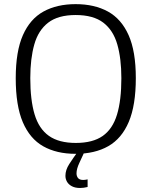

<svg xmlns="http://www.w3.org/2000/svg" viewBox="-20 -747 748 947"><path d="M352.5 11.7Q259.3 11.7 193.4 -25.4Q127.4 -62.5 92.5 -144.3Q57.6 -226.1 57.6 -361.3Q57.6 -493.7 93 -573.7Q128.4 -653.8 194.6 -690.2Q260.7 -726.6 353 -726.6Q445.8 -726.6 512.2 -690.2Q578.6 -653.8 614.3 -573.7Q649.9 -493.7 649.9 -361.8Q649.9 -228 615.2 -146Q580.6 -64 514.2 -26.1Q447.8 11.7 352.5 11.7ZM354 -42Q437.5 -42 486.6 -76.4Q535.6 -110.8 557.1 -181.6Q578.6 -252.4 578.6 -361.3Q578.6 -458 558.6 -527.8Q538.6 -597.7 489.5 -635.3Q440.4 -672.9 353 -672.9Q266.6 -672.9 217.8 -635.3Q168.9 -597.7 149.2 -527.8Q129.4 -458 129.4 -361.8Q129.4 -253.9 150.6 -182.9Q171.9 -111.8 221.2 -76.9Q270.5 -42 354 -42ZM375 180.2Q350.6 180.2 334.5 171.6Q318.4 163.1 310.5 149.4Q302.7 135.7 302.7 120.1Q302.7 91.3 321.5 62.3Q340.3 33.2 364.3 0H397.5Q385.3 26.9 371.3 56.6Q357.4 86.4 357.4 107.9Q357.4 122.1 365 131.3Q372.6 140.6 390.6 140.6Q399.9 140.6 412.1 137.7V175.3Q392.1 180.2 375 180.2Z"/></svg>

Font: Pontano Sans Light
Style: Regular
Weight: 300
Designer: Vernon Adams
Foundry: Vernon Adams
Version: Version 2.001